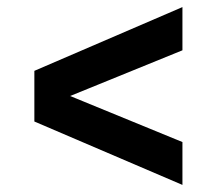

<svg xmlns="http://www.w3.org/2000/svg" viewBox="-20 -507 612 542"><path d="M495 15 77 -164V-307L495 -487V-365L178 -236L495 -106Z"/></svg>

Font: Grenze Gotisch Black
Style: Regular
Weight: 900
Designer: Renata Polastri
Foundry: Omnibus-Type
Version: Version 1.001